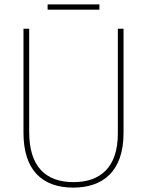

<svg xmlns="http://www.w3.org/2000/svg" viewBox="-20 -845 669 875"><path d="M433 -825H197V-801H433ZM543 -239V-714H517V-236C517 -81 436 -15 315 -15C187 -15 113 -87 113 -243V-714H87V-240C87 -73 169 10 314 10C447 10 543 -62 543 -239Z"/></svg>

Font: Noto Sans Gurmukhi SemiCondensed Thin
Style: Regular
Weight: 100
Width: 4
Designer: Jelle Bosma - Monotype Design Team
Foundry: Monotype Imaging Inc.
Version: Version 2.004